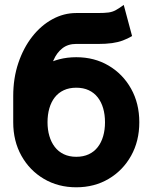

<svg xmlns="http://www.w3.org/2000/svg" viewBox="-20 -755 625 787"><path d="M174.8 -361.3Q174.8 -401.4 180.5 -439.6Q186.1 -477.7 199.3 -508.2Q212.4 -538.7 235.4 -556.8Q258.3 -575 292.6 -575Q311.1 -575 317.2 -574.9Q323.3 -574.8 327.4 -574.8Q331.4 -574.8 342.2 -574.8Q352.9 -574.8 380.3 -574.8Q414.5 -574.8 439.4 -578.3Q464.3 -581.8 483.8 -589.2Q503.3 -596.5 521.4 -607.2L487.2 -734.8Q467.7 -720.6 454.3 -713.3Q441 -706 424.8 -703.8Q408.6 -701.6 379.8 -701.6Q361.7 -701.6 355.4 -701.6Q349 -701.6 345.1 -701.6Q341.2 -701.6 330.5 -701.6Q319.7 -701.6 292.4 -701.6Q241.1 -701.6 194.6 -676.1Q148 -650.7 112 -604.7Q76 -558.7 55.1 -496.6Q34.2 -434.6 34.2 -361.3V-253.9H174.8ZM292.6 -395.5Q321.6 -395.5 343.7 -385.2Q365.8 -374.9 380.6 -355.9Q395.4 -336.9 402.9 -311Q410.4 -285 410.4 -253.8Q410.4 -222.9 402.9 -196.9Q395.4 -170.9 380.6 -151.9Q365.8 -132.9 343.7 -122.6Q321.6 -112.3 292.6 -112.3Q263.6 -112.3 241.5 -122.9Q219.3 -133.5 204.5 -152.8Q189.7 -172.1 182.3 -197.8Q174.8 -223.5 174.8 -253.9Q174.8 -285.1 182.3 -311Q189.7 -336.9 204.5 -355.9Q219.3 -374.9 241.5 -385.2Q263.6 -395.5 292.6 -395.5ZM292.6 -520.5Q218.4 -520.5 160 -486Q101.6 -451.6 67.9 -391.4Q34.2 -331.2 34.2 -253.9Q34.2 -176.6 67.9 -116.4Q101.6 -56.2 160 -21.8Q218.4 12.7 292.6 12.7Q367 12.7 425.3 -21.8Q483.6 -56.2 517.3 -116.4Q551 -176.6 551 -253.9Q551 -331.2 517.3 -391.4Q483.6 -451.6 425.3 -486Q367 -520.5 292.6 -520.5Z"/></svg>

Font: Giphurs SC
Style: Regular
Weight: 400
Version: Version 0.920